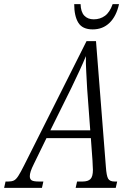

<svg xmlns="http://www.w3.org/2000/svg" viewBox="-70 -914 636 934"><path d="M-50 0 -43 -31H-29Q-13 -31 -2.5 -36Q8 -41 19 -58Q30 -75 47 -109L351 -714H397L445 -103Q448 -59 456 -45Q464 -31 487 -31H500L493 0H298L305 -31H332Q358 -31 370 -43Q382 -55 382 -88Q382 -95 381 -108.5Q380 -122 380 -132L372 -242H156L96 -119Q84 -95 79.5 -81Q75 -67 75 -57Q75 -42 84.5 -36.5Q94 -31 119 -31H141L134 0ZM277 -486 175 -280H369L354 -482Q352 -526 349.5 -565.5Q347 -605 348 -641Q333 -605 316.5 -569.5Q300 -534 277 -486ZM381 -771Q331 -771 311 -803.5Q291 -836 291 -894H322Q323 -856 340 -838Q357 -820 386 -820Q417 -820 440.5 -837Q464 -854 478 -894H509Q496 -835 463 -803Q430 -771 381 -771Z"/></svg>

Font: Noto Serif ExtraCondensed Light
Style: Italic
Weight: 300
Width: 2
Italic angle: -12°
Designer: Monotype Design Team
Foundry: Monotype Imaging Inc.
Version: Version 2.014; ttfautohint (v1.8.4.7-5d5b)